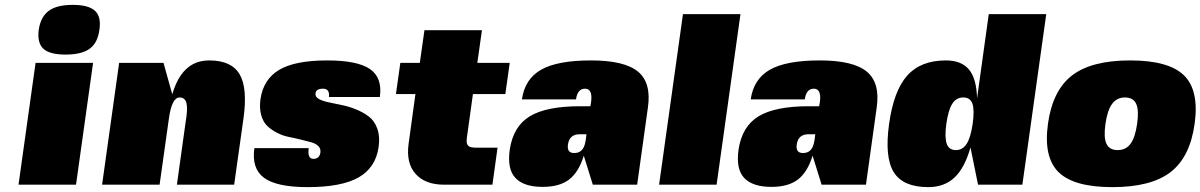

<svg xmlns="http://www.w3.org/2000/svg" viewBox="-20 -758 4927 788"><path d="M292 0H56L126 -500H362ZM139 -636Q147 -689 180 -713.5Q213 -738 278.5 -738Q344 -738 370 -713.5Q396 -689 388 -636Q381 -582 348 -558Q315 -534 249 -534Q184 -534 158 -558Q132 -582 139 -636Z M651 -500 687 -371Q701 -419 722.5 -449.5Q744 -480 772.5 -495Q801 -510 839 -510Q930 -510 963.5 -453Q997 -396 979 -270L941 0H706L742 -258Q751 -310 745.5 -334Q740 -358 717 -358Q685 -358 673 -270L635 0H399L469 -500Z M1306 -394Q1277 -394 1275 -375Q1273 -361 1287.5 -352.5Q1302 -344 1327 -338.5Q1352 -333 1382 -327Q1412 -321 1441.5 -309Q1471 -297 1494 -279.5Q1517 -262 1528.5 -230Q1540 -198 1534 -155Q1522 -70 1452 -30Q1382 10 1242 10Q1116 10 1064 -28Q1012 -66 1024 -150H1247Q1241 -106 1266 -106Q1291 -106 1295 -132Q1297 -148 1286.5 -158.5Q1276 -169 1257.5 -174Q1239 -179 1215 -185Q1191 -191 1165.5 -196Q1140 -201 1117 -213Q1094 -225 1077 -241Q1060 -257 1052 -285.5Q1044 -314 1049 -351Q1061 -433 1126 -471.5Q1191 -510 1323 -510Q1447 -510 1498.5 -474.5Q1550 -439 1539 -360H1330Q1334 -394 1306 -394Z M1896 -192Q1894 -178 1896.5 -169Q1899 -160 1907.5 -156Q1916 -152 1930 -152H2022L2001 0H1803Q1725 0 1685.5 -44.5Q1646 -89 1657 -168L1685 -372H1605L1623 -500H1703L1722 -634H1958L1939 -500H2072L2054 -372H1921Z M2413 0 2376 -119Q2355 -51 2315.5 -21Q2276 9 2207 9Q2130 9 2095.5 -27.5Q2061 -64 2072 -143Q2086 -239 2154 -280.5Q2222 -322 2361 -322H2403L2406 -340Q2413 -394 2381 -394Q2350 -394 2344 -350H2122Q2134 -434 2201 -472Q2268 -510 2405.5 -510Q2543 -510 2598.5 -464Q2654 -418 2639 -316L2595 0ZM2359 -207Q2317 -207 2311 -165Q2306 -130 2336 -130Q2350 -130 2359.5 -135.5Q2369 -141 2375 -152.5Q2381 -164 2384 -183L2387 -207Z M2685 0 2783 -700H3019L2921 0Z M3352 0 3315 -119Q3294 -51 3254.5 -21Q3215 9 3146 9Q3069 9 3034.5 -27.5Q3000 -64 3011 -143Q3025 -239 3093 -280.5Q3161 -322 3300 -322H3342L3345 -340Q3352 -394 3320 -394Q3289 -394 3283 -350H3061Q3073 -434 3140 -472Q3207 -510 3344.5 -510Q3482 -510 3537.5 -464Q3593 -418 3578 -316L3534 0ZM3298 -207Q3256 -207 3250 -165Q3245 -130 3275 -130Q3289 -130 3298.5 -135.5Q3308 -141 3314 -152.5Q3320 -164 3323 -183L3326 -207Z M3790 10Q3686 10 3648 -51.5Q3610 -113 3629 -249.5Q3648 -386 3703.5 -448Q3759 -510 3862 -510Q3926 -510 3957 -472.5Q3988 -435 3990 -354L4038 -700H4274L4176 0H3994L3963 -153Q3939 -68 3897 -29Q3855 10 3790 10ZM3903 -142Q3931 -142 3947.5 -168Q3964 -194 3972 -250Q3980 -307 3971 -332.5Q3962 -358 3933.5 -358Q3905 -358 3888.5 -332.5Q3872 -307 3864 -250Q3860 -222 3860.5 -201.5Q3861 -181 3865.5 -168Q3870 -155 3879.5 -148.5Q3889 -142 3903 -142Z M4380 -448.5Q4460 -510 4618.5 -510Q4777 -510 4839.5 -448.5Q4902 -387 4883 -250Q4864 -113 4784 -51.5Q4704 10 4545.5 10Q4387 10 4324.5 -51.5Q4262 -113 4281 -250Q4300 -387 4380 -448.5ZM4517 -250Q4509 -194 4521 -168Q4533 -142 4567 -142Q4601 -142 4620 -168Q4639 -194 4647 -250Q4655 -306 4643 -332Q4631 -358 4597 -358Q4564 -358 4544.5 -332Q4525 -306 4517 -250Z"/></svg>

Font: Fivo Sans Modern ExtBlk
Style: Regular
Weight: 900
Designer: Alexander Slobzheninov
Foundry: Alexander Slobzheninov
Version: 1.0